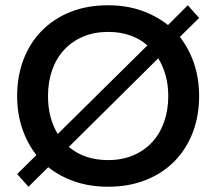

<svg xmlns="http://www.w3.org/2000/svg" viewBox="-20 -698 820 728"><path d="M45 -38 118 -110Q83 -155 64 -211.5Q45 -268 45 -334Q45 -409 69 -472Q93 -535 138 -581Q183 -627 246.5 -652.5Q310 -678 390 -678Q459 -678 516 -658Q573 -638 617 -603L692 -678L735 -630L662 -558Q697 -513 716 -456.5Q735 -400 735 -334Q735 -259 711 -196Q687 -133 642 -87Q597 -41 533 -15.5Q469 10 390 10Q321 10 264 -9.5Q207 -29 163 -64L88 10ZM162 -334Q162 -250 199 -190L539 -526Q480 -577 390 -577Q338 -577 296 -559.5Q254 -542 224 -510Q194 -478 178 -433Q162 -388 162 -334ZM390 -91Q442 -91 484 -108.5Q526 -126 556 -158Q586 -190 602 -235Q618 -280 618 -334Q618 -376 608 -412Q598 -448 580 -477L241 -141Q300 -91 390 -91Z"/></svg>

Font: Gantari SemiBold
Style: Regular
Weight: 600
Designer: Anugrah Pasau
Foundry: Lafontype
Version: Version 1.000; ttfautohint (v1.8.4)